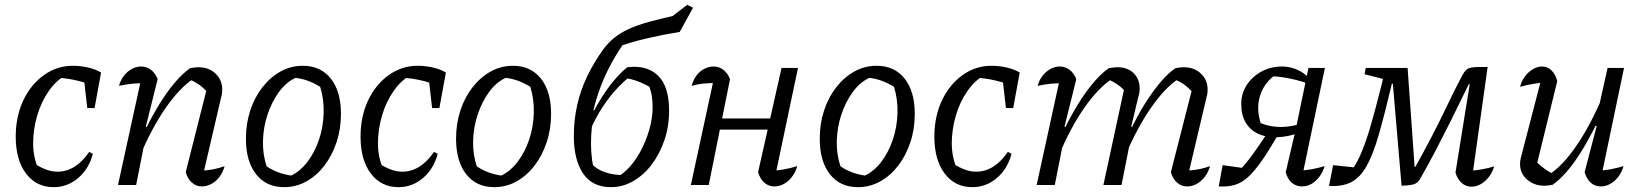

<svg xmlns="http://www.w3.org/2000/svg" viewBox="-20 -765 6786 794"><path d="M202 9Q130 9 87.5 -47.5Q45 -104 45 -200Q45 -283 76 -349Q107 -415 161 -454Q215 -493 281 -493Q314 -493 345.5 -485.5Q377 -478 398 -465L371 -408Q302 -438 217 -444L257 -457Q214 -435 182 -389Q150 -343 133.5 -286Q117 -229 117 -172Q117 -143 123 -114.5Q129 -86 141 -62L125 -87Q148 -72 171.5 -63.5Q195 -55 218 -55Q255 -55 288 -75.5Q321 -96 349 -137L364 -129Q348 -67 303.5 -29Q259 9 202 9ZM341 -318 324 -466 398 -465 371 -318Z M748 -53 837 -405 840 -382Q818 -405 801 -416.5Q784 -428 761 -438L781 -440Q724 -403 666 -320Q608 -237 558 -118L546 -150Q571 -210 598.5 -262.5Q626 -315 654 -357.5Q682 -400 710.5 -432Q739 -464 766 -483Q777 -485 785 -486Q793 -487 800 -487Q844 -487 871.5 -460.5Q899 -434 899 -395Q899 -389 898.5 -382.5Q898 -376 896 -369L824 -60Q850 -62 870 -66.5Q890 -71 909 -78Q902 -53 887.5 -33.5Q873 -14 853.5 -4Q834 6 814 6Q792 6 774 -9.5Q756 -25 748 -53ZM468 0 568 -458 579 -421Q553 -421 529 -419Q505 -417 472 -410Q479 -435 493 -452.5Q507 -470 525.5 -480Q544 -490 563 -490Q586 -490 604 -476.5Q622 -463 632 -438L583 -241L590 -238L543 0Z M1155 9Q1081 9 1039 -44.5Q997 -98 997 -191Q997 -254 1015 -308.5Q1033 -363 1065.5 -404.5Q1098 -446 1140.5 -469.5Q1183 -493 1232 -493Q1306 -493 1348 -440Q1390 -387 1390 -294Q1390 -231 1371.5 -176Q1353 -121 1321 -79.5Q1289 -38 1246.5 -14.5Q1204 9 1155 9ZM1184 -39Q1222 -57 1252 -96.5Q1282 -136 1299.5 -188.5Q1317 -241 1318.5 -298Q1320 -355 1304 -406Q1280 -421 1254.5 -430.5Q1229 -440 1202 -443Q1163 -425 1133.5 -384.5Q1104 -344 1086.5 -291.5Q1069 -239 1067.5 -182.5Q1066 -126 1083 -77Q1105 -62 1130.5 -52.5Q1156 -43 1184 -39Z M1628 9Q1556 9 1513.5 -47.5Q1471 -104 1471 -200Q1471 -283 1502 -349Q1533 -415 1587 -454Q1641 -493 1707 -493Q1740 -493 1771.5 -485.5Q1803 -478 1824 -465L1797 -408Q1728 -438 1643 -444L1683 -457Q1640 -435 1608 -389Q1576 -343 1559.5 -286Q1543 -229 1543 -172Q1543 -143 1549 -114.5Q1555 -86 1567 -62L1551 -87Q1574 -72 1597.5 -63.5Q1621 -55 1644 -55Q1681 -55 1714 -75.5Q1747 -96 1775 -137L1790 -129Q1774 -67 1729.5 -29Q1685 9 1628 9ZM1767 -318 1750 -466 1824 -465 1797 -318Z M2024 9Q1950 9 1908 -44.5Q1866 -98 1866 -191Q1866 -254 1884 -308.5Q1902 -363 1934.5 -404.5Q1967 -446 2009.5 -469.5Q2052 -493 2101 -493Q2175 -493 2217 -440Q2259 -387 2259 -294Q2259 -231 2240.5 -176Q2222 -121 2190 -79.5Q2158 -38 2115.5 -14.5Q2073 9 2024 9ZM2053 -39Q2091 -57 2121 -96.5Q2151 -136 2168.5 -188.5Q2186 -241 2187.5 -298Q2189 -355 2173 -406Q2149 -421 2123.5 -430.5Q2098 -440 2071 -443Q2032 -425 2002.5 -384.5Q1973 -344 1955.5 -291.5Q1938 -239 1936.5 -182.5Q1935 -126 1952 -77Q1974 -62 1999.5 -52.5Q2025 -43 2053 -39Z M2507 9Q2429 9 2391 -48Q2353 -105 2353 -202Q2353 -269 2367 -331Q2381 -393 2408.5 -450Q2436 -507 2474 -560Q2495 -588 2519.5 -608Q2544 -628 2579 -644.5Q2614 -661 2667 -675.5Q2720 -690 2799 -707L2791 -633Q2723 -622 2654 -606Q2585 -590 2526 -568L2570 -600Q2537 -555 2511 -508Q2485 -461 2466 -412Q2447 -363 2434 -310L2441 -307Q2431 -270 2427.5 -238Q2424 -206 2424 -170Q2424 -137 2428.5 -103.5Q2433 -70 2448 -35L2425 -89Q2449 -63 2486 -51.5Q2523 -40 2561 -41L2502 -19Q2538 -30 2570.5 -61Q2603 -92 2627 -136Q2651 -180 2665 -228.5Q2679 -277 2679 -323Q2679 -349 2674.5 -373.5Q2670 -398 2659 -421L2679 -398Q2656 -413 2624.5 -426Q2593 -439 2563 -442L2591 -453Q2563 -432 2533 -400.5Q2503 -369 2473 -324Q2443 -279 2416 -216L2400 -228Q2429 -297 2459 -347Q2489 -397 2518.5 -431.5Q2548 -466 2574 -487Q2655 -497 2701 -452.5Q2747 -408 2747 -307Q2747 -242 2727.5 -185Q2708 -128 2675 -84.5Q2642 -41 2598.5 -16Q2555 9 2507 9ZM2791 -633 2702 -653 2822 -745 2846 -733Z M3182 6Q3159 6 3141 -9.5Q3123 -25 3115 -53L3212 -484H3280L3183 -23L3168 -59Q3198 -60 3224.5 -65Q3251 -70 3277 -78Q3270 -53 3255 -33.5Q3240 -14 3221 -4Q3202 6 3182 6ZM2837 0 2936 -458 2947 -421Q2913 -422 2889 -419.5Q2865 -417 2840 -410Q2847 -435 2860.5 -453Q2874 -471 2893 -480.5Q2912 -490 2931 -490Q2953 -490 2971 -476.5Q2989 -463 2999 -438L2911 0ZM2920 -229 2929 -275H3198L3189 -229Z M3528 9Q3454 9 3412 -44.5Q3370 -98 3370 -191Q3370 -254 3388 -308.5Q3406 -363 3438.5 -404.5Q3471 -446 3513.5 -469.5Q3556 -493 3605 -493Q3679 -493 3721 -440Q3763 -387 3763 -294Q3763 -231 3744.5 -176Q3726 -121 3694 -79.5Q3662 -38 3619.5 -14.5Q3577 9 3528 9ZM3557 -39Q3595 -57 3625 -96.5Q3655 -136 3672.5 -188.5Q3690 -241 3691.5 -298Q3693 -355 3677 -406Q3653 -421 3627.5 -430.5Q3602 -440 3575 -443Q3536 -425 3506.5 -384.5Q3477 -344 3459.5 -291.5Q3442 -239 3440.5 -182.5Q3439 -126 3456 -77Q3478 -62 3503.5 -52.5Q3529 -43 3557 -39Z M4001 9Q3929 9 3886.5 -47.5Q3844 -104 3844 -200Q3844 -283 3875 -349Q3906 -415 3960 -454Q4014 -493 4080 -493Q4113 -493 4144.5 -485.5Q4176 -478 4197 -465L4170 -408Q4101 -438 4016 -444L4056 -457Q4013 -435 3981 -389Q3949 -343 3932.5 -286Q3916 -229 3916 -172Q3916 -143 3922 -114.5Q3928 -86 3940 -62L3924 -87Q3947 -72 3970.5 -63.5Q3994 -55 4017 -55Q4054 -55 4087 -75.5Q4120 -96 4148 -137L4163 -129Q4147 -67 4102.5 -29Q4058 9 4001 9ZM4140 -318 4123 -466 4197 -465 4170 -318Z M4632 -118 4621 -150Q4646 -210 4673 -262.5Q4700 -315 4728.5 -357.5Q4757 -400 4785 -432Q4813 -464 4841 -483Q4851 -485 4859 -486Q4867 -487 4874 -487Q4919 -487 4946.5 -460.5Q4974 -434 4974 -395Q4974 -389 4973.5 -382.5Q4973 -376 4971 -369L4898 -60Q4924 -62 4944.5 -66.5Q4965 -71 4984 -78Q4977 -53 4962 -33.5Q4947 -14 4928 -4Q4909 6 4889 6Q4866 6 4848 -9.5Q4830 -25 4822 -53L4912 -405L4914 -382Q4892 -405 4875.5 -416.5Q4859 -428 4835 -438L4855 -440Q4798 -403 4740 -319.5Q4682 -236 4632 -118ZM4267 0 4367 -458 4378 -421Q4352 -421 4328 -419Q4304 -417 4271 -410Q4278 -435 4292 -452.5Q4306 -470 4324.5 -480Q4343 -490 4362 -490Q4385 -490 4403 -476.5Q4421 -463 4431 -438L4382 -241L4389 -238L4342 0ZM4543 0 4632 -412 4639 -382Q4617 -405 4600 -416.5Q4583 -428 4560 -438L4580 -440Q4522 -402 4464 -319Q4406 -236 4357 -118L4345 -150Q4370 -210 4397.5 -262.5Q4425 -315 4453 -357.5Q4481 -400 4509.5 -432Q4538 -464 4565 -483Q4578 -485 4586 -486Q4594 -487 4600 -487Q4643 -487 4668 -462.5Q4693 -438 4693 -398Q4693 -391 4692 -383.5Q4691 -376 4688 -367L4658 -241L4665 -238L4618 0Z M5363 -219Q5308 -199 5262.5 -197.5Q5217 -196 5183.5 -211.5Q5150 -227 5131.5 -258Q5113 -289 5113 -335Q5113 -378 5135.5 -413Q5158 -448 5196.5 -469Q5235 -490 5283 -490Q5314 -490 5344 -477Q5374 -464 5395 -440L5393 -418Q5366 -428 5339.5 -434.5Q5313 -441 5285 -445.5Q5257 -450 5226 -450L5276 -470Q5210 -432 5190.5 -368.5Q5171 -305 5203 -230L5178 -263Q5215 -244 5260 -240.5Q5305 -237 5355 -252ZM5020 6 5036 -82 5144 -67 5091 -49Q5111 -65 5128.5 -85.5Q5146 -106 5168 -137Q5190 -168 5221 -215H5269Q5230 -146 5199 -101.5Q5168 -57 5141 -32.5Q5114 -8 5085 0Q5056 8 5020 6ZM5364 6Q5340 6 5322 -9.5Q5304 -25 5297 -53L5338 -228L5391 -484H5459L5363 -25L5348 -59Q5376 -60 5403.5 -65Q5431 -70 5458 -78Q5451 -54 5436.5 -34.5Q5422 -15 5403.5 -4.5Q5385 6 5364 6Z M6065 7Q6042 7 6024.5 -8.5Q6007 -24 5999 -51L6058 -417H6054Q6041 -391 6021 -349.5Q6001 -308 5975 -256Q5949 -204 5919 -146.5Q5889 -89 5856 -31Q5849 -17 5840 -10Q5831 -3 5816 -0.5Q5801 2 5776 3L5740 -419H5736Q5706 -292 5682 -208.5Q5658 -125 5631 -77.5Q5604 -30 5567.5 -11.5Q5531 7 5476 4L5493 -82L5597 -71L5553 -41Q5583 -73 5605 -122.5Q5627 -172 5647.5 -242.5Q5668 -313 5692 -409L5706 -466L5722 -433L5623 -458L5628 -484H5801L5830 -75H5833Q5905 -204 5951.5 -301.5Q5998 -399 6027 -453Q6035 -468 6043 -475.5Q6051 -483 6064 -485.5Q6077 -488 6098 -488H6132L6067 -24L6051 -58Q6080 -60 6107 -64.5Q6134 -69 6159 -77Q6152 -52 6137 -33Q6122 -14 6103.5 -3.5Q6085 7 6065 7Z M6420 -430 6334 -79 6328 -101Q6347 -82 6367.5 -67Q6388 -52 6406 -45L6386 -43Q6442 -79 6499 -162Q6556 -245 6607 -365L6619 -334Q6593 -272 6565.5 -219.5Q6538 -167 6510.5 -124.5Q6483 -82 6455.5 -51Q6428 -20 6401 -1Q6382 3 6367 3Q6324 3 6295 -22.5Q6266 -48 6266 -87Q6266 -102 6270 -115L6359 -458L6391 -426Q6357 -424 6325.5 -419Q6294 -414 6266 -406Q6273 -432 6287.5 -450.5Q6302 -469 6320 -479.5Q6338 -490 6357 -490Q6379 -490 6395.5 -474.5Q6412 -459 6420 -430ZM6533 -53 6583 -244 6575 -246 6628 -484H6696L6600 -25L6585 -59Q6614 -60 6640.5 -65Q6667 -70 6694 -78Q6687 -53 6672 -33.5Q6657 -14 6638 -4Q6619 6 6600 6Q6576 6 6558.5 -9.5Q6541 -25 6533 -53Z"/></svg>

Font: Piazzolla 24pt
Style: Italic
Weight: 400
Italic angle: -11.3°
Designer: Juan Pablo del Peral
Foundry: Huerta Tipografica
Version: Version 2.005